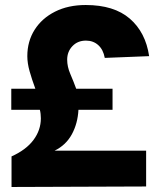

<svg xmlns="http://www.w3.org/2000/svg" viewBox="-20 -746 640 766"><path d="M26 0V-122Q84 -148 113.5 -187.5Q143 -227 143 -274Q143 -282 142 -291.5Q141 -301 139 -308H25V-392H121Q107 -430 98 -462Q89 -494 89 -522Q89 -581 118 -627Q147 -673 199.5 -699.5Q252 -726 322 -726Q435 -726 498 -671.5Q561 -617 575 -522L398 -515Q392 -548 372 -566Q352 -584 323 -584Q290 -584 269 -562Q248 -540 248 -508Q248 -480 260.5 -451Q273 -422 284 -392H429V-308H293Q290 -253 266.5 -210Q243 -167 198 -145H563V-2Z"/></svg>

Font: Geist Mono ExtraBold
Style: Regular
Weight: 800
Monospace: yes
Designer: Basement.studio, Andrés Briganti, Mateo Zaragoza
Foundry: Basement.studio, Vercel, Andrés Briganti, Guido Ferreyra, Mateo Zaragoza
Version: Version 1.500; ttfautohint (v1.8.4.7-5d5b)